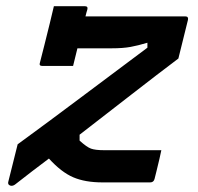

<svg xmlns="http://www.w3.org/2000/svg" viewBox="-20 -589 640 620"><path d="M154 -569H254Q265 -569 262 -558Q259 -549 256 -536H579Q589 -536 587 -525L556 -400Q487 -348 406 -285Q325 -222 237 -154V-135Q260 -114 274 -109Q288 -104 316 -104H501Q500 -98 495 -76.5Q490 -55 485 -35Q480 -15 479 -11Q476 0 465 0H311Q255 0 216.5 -16.5Q178 -33 138 -77Q111 -57 84.5 -36.5Q58 -16 31 5Q24 11 17 11Q12 11 8.5 7.5Q5 4 7 -3L37 -123Q137 -196 239.5 -273Q342 -350 456 -435V-451Q426 -442 401.5 -437.5Q377 -433 341 -433H230Q222 -400 216 -376H117Q105 -376 109 -387Q115 -410 123.5 -444Q132 -478 140.5 -512.5Q149 -547 154 -569Z"/></svg>

Font: Recursive Mn Lnr St SmB
Style: Italic
Weight: 600
Italic angle: -15°
Monospace: yes
Version: Version 1.079;hotconv 1.0.112;makeotfexe 2.5.65598; ttfautoh